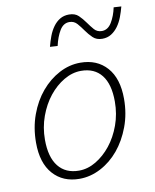

<svg xmlns="http://www.w3.org/2000/svg" viewBox="-82 -773 683 847"><g transform="rotate(-10 259.5 -349.0)"><path d="M412 -579Q386 -579 370 -594.5Q354 -610 341.5 -628Q329 -646 315.5 -661.5Q302 -677 281 -677Q254 -677 237.5 -649.5Q221 -622 212 -582L178 -584Q184 -608 192.5 -630.5Q201 -653 214 -671Q227 -689 244.5 -699.5Q262 -710 285 -710Q312 -710 327.5 -695Q343 -680 356 -661.5Q369 -643 382 -628Q395 -613 416 -613Q443 -613 460 -641Q477 -669 485 -707L519 -705Q513 -682 504.5 -659.5Q496 -637 483 -619Q470 -601 452.5 -590Q435 -579 412 -579ZM206 12Q132 12 88 -37.5Q44 -87 44 -178Q44 -245 65 -302.5Q86 -360 121.5 -402Q157 -444 202.5 -468Q248 -492 297 -492Q372 -492 416 -442.5Q460 -393 460 -302Q460 -235 438.5 -177.5Q417 -120 382 -78Q347 -36 301 -12Q255 12 206 12ZM210 -24Q249 -24 286 -46Q323 -68 352.5 -105Q382 -142 400 -191.5Q418 -241 418 -297Q418 -375 386 -415.5Q354 -456 294 -456Q255 -456 217.5 -434Q180 -412 150.5 -375Q121 -338 103 -288.5Q85 -239 85 -184Q85 -106 117.5 -65Q150 -24 210 -24Z"/></g></svg>

Font: TypoPRO Source Sans Pro
Style: Italic
Weight: 300
Italic angle: -11°
Designer: Paul D. Hunt
Foundry: Adobe Systems Incorporated
Version: Version 1.075;PS 2.000;hotconv 1.0.86;makeotf.lib2.5.63406